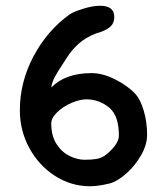

<svg xmlns="http://www.w3.org/2000/svg" viewBox="-20 -646 569 667"><path d="M213 -447 197 -422Q179 -395 170 -378Q161 -361 158 -342Q207 -392 298 -392Q337 -392 380.5 -370Q424 -348 451 -319Q468 -300 479.5 -261Q491 -222 491 -178Q491 -143 470 -106.5Q449 -70 418.5 -43Q388 -16 362 -9Q322 1 293 1Q227 1 171 -35Q115 -71 82 -131.5Q49 -192 49 -263Q49 -361 96.5 -450.5Q144 -540 222 -596Q235 -605 268.5 -615.5Q302 -626 328 -626Q377 -626 377 -587Q377 -564 360.5 -551Q344 -538 314 -530Q280 -517 256 -496.5Q232 -476 213 -447ZM342 -104Q362 -118 377.5 -137.5Q393 -157 393 -175Q393 -244 359.5 -272Q326 -300 281 -301Q258 -301 228.5 -288.5Q199 -276 178.5 -256Q158 -236 158 -217Q158 -174 176.5 -145.5Q195 -117 222 -104Q249 -91 274 -91Q297 -91 313 -93.5Q329 -96 342 -104Z"/></svg>

Font: Itim
Style: Regular
Weight: 400
Designer: Suppakit Chalermlarp
Version: Version 1.002g